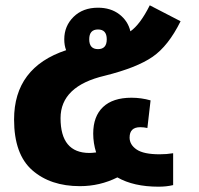

<svg xmlns="http://www.w3.org/2000/svg" viewBox="-20 -694 749 723"><path d="M468 -176Q468 -149 494.5 -131Q521 -113 581 -113Q608 -113 632 -117V3Q607 9 577 9Q483 9 422 -26Q356 7 281 7Q170 7 101.5 -53Q33 -113 33 -244Q33 -440 229 -505Q222 -523 222 -546Q222 -596 257 -630.5Q292 -665 349 -665Q397 -665 429.5 -640Q462 -615 471 -576Q508 -602 544 -674L660 -614Q614 -521 554.5 -480Q495 -439 375 -409Q208 -370 208 -249Q208 -118 317 -118Q326 -118 342 -120Q331 -155 331 -191Q331 -256 368 -291Q405 -326 475 -326Q512 -326 547 -316L535 -212Q522 -215 508 -215Q468 -215 468 -176ZM382 -546Q382 -583 349 -583Q316 -583 316 -546Q316 -509 349 -509Q382 -509 382 -546Z"/></svg>

Font: FiraGO ExtraBold
Style: Regular
Weight: 800
Designer: bBox Type
Foundry: bBox Type GmbH
Version: Version 1.001;PS 001.001;hotconv 1.0.88;makeotf.lib2.5.64775